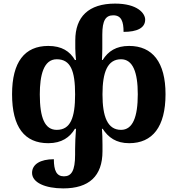

<svg xmlns="http://www.w3.org/2000/svg" viewBox="-20 -793 986 1066"><path d="M331 253C474 253 549 185 549 47V12C549 -28 548 -48 546 -78H550C581 -30 625 2 697 2C827 2 899 -89 899 -270C899 -447 827 -538 697 -538C625 -538 581 -509 550 -460H546C547 -480 548 -502 548 -524V-601C548 -680 567 -708 609 -708C654 -708 666 -673 666 -616C740 -616 786 -637 786 -684C786 -719 743 -773 619 -773C472 -773 398 -700 398 -569V-524C398 -505 400 -483 402 -460H396C368 -508 323 -538 248 -538C117 -538 47 -449 47 -270C47 -86 117 2 248 2C323 2 368 -31 396 -78H402C399 -39 397 2 397 34V66C397 156 376 186 335 186C294 186 279 154 279 91C204 91 158 119 158 167C158 221 232 253 331 253ZM295 -72C229 -72 201 -138 201 -269C201 -375 222 -464 295 -464C372 -464 397 -400 397 -269C397 -138 371 -72 295 -72ZM652 -72C577 -72 549 -145 549 -269C549 -393 577 -464 652 -464C717 -464 745 -393 745 -270C745 -143 717 -72 652 -72Z"/></svg>

Font: Noto Serif Georgian Bold
Style: Regular
Weight: 700
Designer: Monotype Design Team, Akaki Razmadze
Foundry: Google LLC
Version: Version 2.003